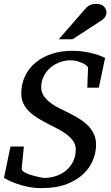

<svg xmlns="http://www.w3.org/2000/svg" viewBox="-25 -947 566 983"><path d="M481 -498H421.9L425.8 -599.1Q425.8 -604 418.5 -610.6Q411.1 -617.2 398.7 -623.3Q386.2 -629.4 370.1 -633.8Q354 -638.2 335.9 -638.2Q307.1 -638.2 280 -627.9Q252.9 -617.7 231.9 -599.4Q210.9 -581.1 198.5 -555.9Q186 -530.8 186 -501Q186 -474.1 200.7 -453.9Q215.3 -433.6 236.8 -418Q258.3 -402.3 282.7 -390.6Q307.1 -378.9 327.1 -369.1Q353.5 -355.5 378.7 -340.3Q403.8 -325.2 423.3 -306.2Q442.9 -287.1 454.8 -262.5Q466.8 -237.8 466.8 -205.1Q466.8 -168.9 451.9 -129.9Q437 -90.8 403.8 -58.3Q370.6 -25.9 317.6 -4.9Q264.6 16.1 188 16.1Q149.4 16.1 116.5 9Q83.5 2 58.3 -7.1Q33.2 -16.1 16.8 -24.7Q0.5 -33.2 -4.9 -36.1L28.8 -196.8H97.2L85.9 -82Q85.4 -76.2 92.8 -70.3Q100.1 -64.5 111.8 -59.3Q123.5 -54.2 137.7 -50Q151.9 -45.9 164.8 -42.7Q177.7 -39.6 187.7 -37.8Q197.8 -36.1 201.2 -36.1Q233.4 -36.1 262.7 -46.1Q292 -56.2 314.2 -75Q336.4 -93.8 349.6 -120.8Q362.8 -147.9 362.8 -182.1Q362.8 -207.5 347.9 -227.3Q333 -247.1 311.3 -262.7Q289.6 -278.3 265.1 -290.3Q240.7 -302.2 222.2 -312Q195.8 -325.7 170.9 -340.6Q146 -355.5 126.7 -373.8Q107.4 -392.1 95.7 -415Q84 -438 84 -467.8Q84 -517.6 103.5 -558.1Q123 -598.6 158 -627.2Q192.9 -655.8 240.5 -671.4Q288.1 -687 344.2 -687Q377.9 -687 406.7 -682.4Q435.5 -677.7 457.5 -671.4Q479.5 -665 493.9 -659.2Q508.3 -653.3 513.2 -650.9ZM520 -884.3Q520 -870.1 513.7 -860.6Q507.3 -851.1 496.1 -843.3L346.2 -746.1H275.9L412.1 -902.3Q417 -908.2 422.4 -912.6Q427.7 -917 434.3 -920.4Q440.9 -923.8 449.5 -925.5Q458 -927.2 469.2 -927.2Q482.4 -927.2 491.9 -923.3Q501.5 -919.4 507.6 -913.3Q513.7 -907.2 516.8 -899.4Q520 -891.6 520 -884.3Z"/></svg>

Font: Charis SIL Am
Style: Italic
Weight: 400
Italic angle: -11°
Foundry: SIL International
Version: Version 5.000